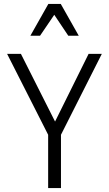

<svg xmlns="http://www.w3.org/2000/svg" viewBox="-20 -953 552 973"><path d="M289 -270V0H224V-270L16 -680H86L259 -337L429 -680H496ZM326 -772 255 -878 183 -772H134L225 -933H288L379 -772Z"/></svg>

Font: Inria Sans Light
Style: Regular
Weight: 300
Designer: Black Foundry Team
Foundry: Black Foundry
Version: Version 1.2; ttfautohint (v1.8.3)